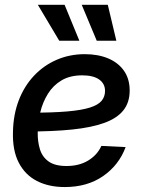

<svg xmlns="http://www.w3.org/2000/svg" viewBox="-20 -756 587 788"><path d="M245.6 11.7Q180.2 11.7 131.6 -13.2Q83 -38.1 56.9 -88.6Q30.8 -139.2 33.2 -215.3Q34.7 -286.1 57.1 -344.5Q79.6 -402.8 119.6 -445.3Q159.7 -487.8 212.9 -510.7Q266.1 -533.7 328.1 -533.7Q382.3 -533.7 423.8 -516.4Q465.3 -499 488.8 -465.6Q512.2 -432.1 512.2 -384.3Q512.2 -335 485.8 -302.5Q459.5 -270 407 -251.2Q354.5 -232.4 276.1 -224.4Q197.8 -216.3 92.8 -216.3L105.5 -293.5Q196.3 -293.5 255.6 -298.6Q314.9 -303.7 348.9 -314.5Q382.8 -325.2 397 -342.3Q411.1 -359.4 411.1 -382.8Q411.1 -412.6 387 -429.7Q362.8 -446.8 317.4 -446.8Q267.6 -446.8 232.9 -426.3Q198.2 -405.8 176.8 -371.3Q155.3 -336.9 145.3 -295.4Q135.3 -253.9 134.8 -211.4Q134.3 -174.8 143.8 -143.6Q153.3 -112.3 179.2 -93.5Q205.1 -74.7 252.9 -74.7Q305.2 -74.7 342.3 -97.4Q379.4 -120.1 396 -157.2L495.6 -152.3Q468.3 -78.6 403.3 -33.4Q338.4 11.7 245.6 11.7ZM377 -588.9 315.4 -736.3H422.4L457.5 -588.9ZM223.1 -588.9 135.3 -736.3H245.1L305.7 -588.9Z"/></svg>

Font: Inter 28pt Medium
Style: Italic
Weight: 500
Italic angle: -9.3988°
Designer: Rasmus Andersson
Foundry: rsms
Version: Version 4.001;git-66647c0bb